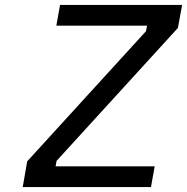

<svg xmlns="http://www.w3.org/2000/svg" viewBox="-20 -757 757 777"><path d="M72 0 90 -104 571 -631 575 -653H208L223 -737H717L700 -644L209 -106L205 -84H606L591 0Z"/></svg>

Font: Tomorrow
Style: Italic
Weight: 400
Italic angle: -10°
Designer: Tony de Marco, Monica Rizzolli
Foundry: Just in Type
Version: Version 2.002